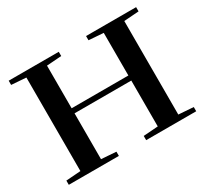

<svg xmlns="http://www.w3.org/2000/svg" viewBox="-135 -861 1131 1059"><g transform="rotate(-30 430.0 -331.5)"><path d="M24.4 0V-26.9L117.7 -33.7V-629.4L24.4 -636.2V-663.1H343.3V-636.2L249 -629.4V-357.9H610.4V-629.4L517.1 -636.2V-663.1H835.9V-636.2L741.2 -629.4V-33.7L835.9 -26.9V0H517.1V-26.9L610.4 -33.7V-325.7H249V-33.7L343.3 -26.9V0Z"/></g></svg>

Font: Elstob 14pt SemiBold
Style: Regular
Weight: 600
Designer: Peter S. Baker
Version: Version 1.015